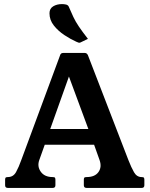

<svg xmlns="http://www.w3.org/2000/svg" viewBox="-20 -919 732 939"><path d="M608 -136Q622 -100 635.5 -76.5Q649 -53 673 -53Q682 -53 684 -49.5Q686 -46 686 -40V-13Q686 0 673 0H403Q390 0 390 -13V-40Q390 -46 392 -49.5Q394 -53 403 -53Q444 -53 461.5 -77.5Q479 -102 467 -136L436 -223L453 -211H186L202 -220L172 -136Q161 -105 179.5 -79Q198 -53 238 -53Q247 -53 249 -49.5Q251 -46 251 -40V-13Q251 0 238 0H18Q5 0 5 -13V-40Q5 -46 7 -49.5Q9 -53 18 -53Q45 -53 58.5 -77.5Q72 -102 84 -136L274 -649Q277 -660 289 -660H395Q405 -660 410 -649ZM216 -261 213 -288H425L424 -256L310 -564H324ZM410 -729 377 -713Q372 -710 368 -710Q364 -710 360.5 -712Q357 -714 353 -715Q326 -727 295.5 -747Q265 -767 243.5 -794Q222 -821 222 -854Q222 -877 240 -888Q258 -899 283 -899Q292 -899 302 -897Q312 -895 316 -887Q328 -859 338.5 -836.5Q349 -814 365.5 -789.5Q382 -765 410 -729Z"/></svg>

Font: Young Serif Light
Style: Regular
Weight: 300
Designer: Bastien Sozeau
Foundry: NBR — Bastien Sozeau
Version: Version 5.001